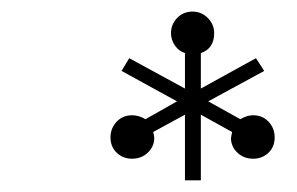

<svg xmlns="http://www.w3.org/2000/svg" viewBox="-20 -744 510 330"><path d="M169.9 -507.8Q169.9 -523.4 180.4 -534.7Q190.9 -545.9 207 -545.9Q218.8 -545.9 230 -539.1L284.2 -569.8L189 -622.1L202.1 -644L297.9 -591.8V-652.8Q287.1 -656.2 280.5 -666Q273.9 -675.8 273.9 -687Q273.9 -702.1 284.4 -713.1Q294.9 -724.1 311 -724.1Q326.2 -724.1 337.2 -713.1Q348.1 -702.1 348.1 -687Q348.1 -660.6 325.2 -652.8V-591.8L419.9 -644L434.1 -622.1L337.9 -569.8L393.1 -539.1Q404.3 -545.9 415 -545.9Q431.2 -545.9 441.7 -534.7Q452.1 -523.4 452.1 -507.8Q452.1 -491.7 441.4 -481.4Q430.7 -471.2 415 -471.2Q398.9 -471.2 387.9 -481.7Q377 -492.2 377 -506.8L378.9 -517.1L325.2 -546.9V-434.1H297.9V-546.9L243.2 -517.1Q245.1 -511.7 245.1 -506.8Q245.1 -492.2 234.1 -481.7Q223.1 -471.2 207 -471.2Q191.4 -471.2 180.7 -481.4Q169.9 -491.7 169.9 -507.8Z"/></svg>

Font: Dehuti Alt
Style: Italic
Weight: 400
Version: Version 1.2